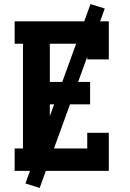

<svg xmlns="http://www.w3.org/2000/svg" viewBox="-20 -840 640 944"><path d="M52 0V-110H93V-625H52V-735H515V-548H409V-625H225V-437H423V-327H225V-110H409V-187H515V0ZM175 84 105 62 425 -820 495 -798Z"/></svg>

Font: Iosevka Curly Slab XBdEx
Style: Regular
Weight: 800
Width: 7
Monospace: yes
Designer: Belleve Invis
Foundry: Belleve Invis
Version: Version 11.0.0; ttfautohint (v1.8.3)